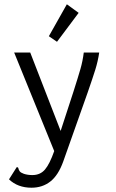

<svg xmlns="http://www.w3.org/2000/svg" viewBox="-20 -702 540 896"><path d="M443 -457Q437 -416 424.5 -376Q412 -336 389 -270L275 52Q252 116 215 145Q178 174 127 174Q63 174 22 135L53 86L59 77L65 81Q67 91 72 97.5Q77 104 91 109Q109 115 131 115Q168 115 190 89Q212 63 233 3L46 -457H121L263 -91L323 -275Q345 -344 355.5 -380.5Q366 -417 371 -457ZM208 -533 292 -682 347 -642 246 -507Z"/></svg>

Font: Vazir Code FD
Style: Code-FD
Weight: 400
Foundry: DejaVu fonts team - Redesigned by Saber Rastikerdar
Version: Version 1.1.2